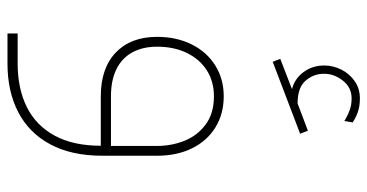

<svg xmlns="http://www.w3.org/2000/svg" viewBox="-258 -486 996 521"><g transform="rotate(90 240.5 -225.0)"><path d="M240.8 -27.6Q197.6 -27.6 167.5 -42.3Q137.4 -57 121.8 -85.2Q106.2 -113.5 106.2 -153Q106.2 -198.1 122.9 -233Q139.7 -267.9 170 -287.5Q200.4 -307 240.8 -307Q287.7 -307 317.8 -284.2Q347.9 -261.5 361.7 -226.6Q375.5 -191.6 375.5 -153V-27.6ZM402.1 -153Q402.1 -206.8 381.9 -247.7Q361.7 -288.6 325.1 -311.1Q288.6 -333.6 240.8 -333.6Q193.9 -333.6 157.2 -310.7Q120.4 -287.7 100 -246.6Q79.5 -205.4 79.5 -153Q79.5 -81.3 122 -40.7Q164.5 0 240.8 0H375Q375 74.4 347.7 125Q320.3 175.6 270.2 200.6Q220.1 225.6 152.1 225.6H70.3V253.2H152.1Q227.5 253.2 283.8 224Q340.1 194.9 371.1 137.2Q402.1 79.5 402.1 -4.6ZM147.1 -466.5 342.4 -540.9 334.1 -562 260.1 -534Q216.9 -534 198.1 -556.1Q179.2 -578.1 179.7 -606.6Q179.7 -633.3 198.3 -656.9Q216.9 -680.6 246.3 -680.6Q263.3 -680.6 276.7 -676Q290 -671.4 303.3 -663.6Q304.2 -663.1 305.6 -662.2Q307 -661.3 307.9 -660.8L311.6 -683.4Q300.6 -691.2 284.5 -697.2Q268.4 -703.1 246.3 -703.1Q220.1 -703.1 199.9 -689.1Q179.7 -675.1 168.4 -652.8Q157.2 -630.5 157.2 -606.6Q157.2 -574 175.3 -549.9Q193.5 -525.7 221.5 -518.8L139.2 -487.1Z"/></g></svg>

Font: Arad-FD-VF Thin
Style: Regular
Weight: 100
Designer: Mohammad Darvishi
Version: Version 1.010;September 21, 2024;FontCreator 15.0.0.2992 64-